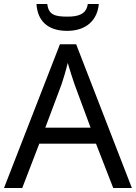

<svg xmlns="http://www.w3.org/2000/svg" viewBox="-20 -938 679 958"><path d="M473 -918H418C411 -866 369 -855 317 -855C256 -855 222 -863 216 -918H162C167 -836 216 -784 315 -784C411 -784 466 -838 473 -918ZM545 0H638L360 -717H279L0 0H91L176 -221H459ZM352 -517 432 -301H206L287 -517C295 -540 308 -583 318 -624C325 -599 346 -533 352 -517Z"/></svg>

Font: Noto Sans Nandinagari
Style: Regular
Weight: 400
Designer: Ek Type
Foundry: Ek Type
Version: Version 1.002